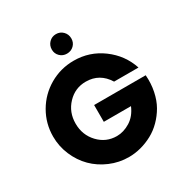

<svg xmlns="http://www.w3.org/2000/svg" viewBox="-205 -1072 1172 1228"><g transform="rotate(-30 381.0 -457.5)"><path d="M394 0Q321.8 0 255.9 -28.1Q189.9 -56.2 142.1 -104Q94.2 -151.9 66.2 -217.8Q38.1 -283.7 38.1 -356Q38.1 -452.1 85.7 -533.9Q133.3 -615.7 215.3 -663.3Q297.4 -710.9 394 -710.9Q510.7 -710.9 603.5 -642.3Q696.3 -573.7 731.9 -465.8H551.8Q496.1 -556.2 394 -556.2Q314.5 -556.2 259.3 -498Q204.1 -439.9 204.1 -356Q204.1 -271.5 259.3 -213.1Q314.5 -154.8 394 -154.8Q444.3 -154.8 492.7 -184.8Q541 -214.8 566.9 -275.9L747.1 -399.9Q752 -336.9 740.2 -280.3Q728.5 -223.6 703.9 -180.7Q679.2 -137.7 644.5 -102.8Q609.9 -67.9 568.6 -45.7Q527.3 -23.4 482.9 -11.7Q438.5 0 394 0ZM366.2 -275.9V-399.9H583H747.1Q743.2 -395 736.1 -386.5Q729 -377.9 707.8 -356.7Q686.5 -335.4 666 -319.1Q645.5 -302.7 618.4 -289.3Q591.3 -275.9 568.8 -275.9ZM380.9 -771Q350.6 -771 329.8 -791.5Q309.1 -812 309.1 -841.8Q309.1 -872.6 329.8 -893.8Q350.6 -915 380.9 -915Q411.6 -915 432.4 -893.8Q453.1 -872.6 453.1 -841.8Q453.1 -811.5 432.4 -791.3Q411.6 -771 380.9 -771Z"/></g></svg>

Font: Biathlonist
Style: Bold
Weight: 700
Designer: Go4gold
Foundry: Go4gold
Version: Version 3.010;FEAKit 1.0